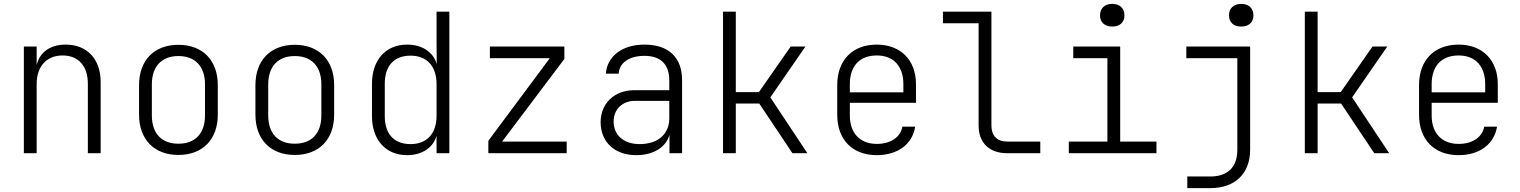

<svg xmlns="http://www.w3.org/2000/svg" viewBox="-20 -790 7840 990"><path d="M103 0H169V-356C169 -448 220 -504 303 -504C383 -504 433 -451 433 -358V0H499V-368C499 -486 428 -560 319 -560C239 -560 185 -521 169 -455V-550H103Z M900 9C1024 9 1103 -70 1103 -199V-351C1103 -480 1024 -559 900 -559C776 -559 697 -480 697 -351V-199C697 -70 776 9 900 9ZM900 -49C814 -49 763 -101 763 -195V-355C763 -448 814 -501 900 -501C986 -501 1037 -448 1037 -355V-195C1037 -101 986 -49 900 -49Z M1500 9C1624 9 1703 -70 1703 -199V-351C1703 -480 1624 -559 1500 -559C1376 -559 1297 -480 1297 -351V-199C1297 -70 1376 9 1500 9ZM1500 -49C1414 -49 1363 -101 1363 -195V-355C1363 -448 1414 -501 1500 -501C1586 -501 1637 -448 1637 -355V-195C1637 -101 1586 -49 1500 -49Z M2079 10C2156 10 2213 -28 2231 -90V0H2297V-730H2231V-576L2232 -460C2214 -522 2156 -560 2079 -560C1969 -560 1898 -481 1898 -358V-191C1898 -69 1969 10 2079 10ZM2097 -47C2014 -47 1964 -97 1964 -191V-358C1964 -453 2014 -503 2097 -503C2182 -503 2231 -448 2231 -356V-193C2231 -101 2181 -47 2097 -47Z M2498 0H2902V-60H2569L2890 -486V-550H2506V-490H2815L2498 -64Z M3260 10C3350 10 3414 -31 3432 -95V0H3497V-376C3497 -494 3428 -560 3303 -560C3186 -560 3110 -498 3104 -410H3170C3173 -466 3224 -502 3303 -502C3387 -502 3431 -458 3431 -375V-325H3251C3148 -325 3077 -257 3077 -160C3077 -60 3147 10 3260 10ZM3278 -47C3195 -47 3144 -94 3144 -164C3144 -226 3189 -270 3254 -270H3431V-180C3431 -98 3372 -47 3278 -47Z M3708 0H3774V-256H3895L4066 0H4143L3952 -288L4133 -550H4057L3893 -315H3774V-730H3708Z M4501 10C4609 10 4685 -47 4699 -137H4633C4623 -82 4572 -48 4501 -48C4414 -48 4362 -104 4362 -194V-260H4703V-356C4703 -479 4625 -560 4501 -560C4375 -560 4297 -479 4297 -352V-198C4297 -70 4375 10 4501 10ZM4362 -314V-356C4362 -449 4412 -504 4501 -504C4588 -504 4638 -448 4638 -356V-314Z M5174 0H5344V-60H5174C5121 -60 5092 -90 5092 -143V-730H4842V-670H5026V-143C5026 -53 5081 0 5174 0Z M5715 -653C5754 -653 5778 -675 5778 -711C5778 -747 5754 -770 5715 -770C5676 -770 5652 -747 5652 -711C5652 -675 5676 -653 5715 -653ZM5491 0H5943V-60H5756V-550H5514V-490H5690V-60H5491Z M6380 -653C6419 -653 6443 -675 6443 -711C6443 -747 6419 -770 6380 -770C6341 -770 6317 -747 6317 -711C6317 -675 6341 -653 6380 -653ZM6102 180H6221C6348 180 6426 105 6426 -18V-550H6097V-490H6360V-18C6360 71 6311 120 6221 120H6102Z M6708 0H6774V-256H6895L7066 0H7143L6952 -288L7133 -550H7057L6893 -315H6774V-730H6708Z M7501 10C7609 10 7685 -47 7699 -137H7633C7623 -82 7572 -48 7501 -48C7414 -48 7362 -104 7362 -194V-260H7703V-356C7703 -479 7625 -560 7501 -560C7375 -560 7297 -479 7297 -352V-198C7297 -70 7375 10 7501 10ZM7362 -314V-356C7362 -449 7412 -504 7501 -504C7588 -504 7638 -448 7638 -356V-314Z"/></svg>

Font: JetBrains Mono ExtraLight
Style: Regular
Weight: 240
Monospace: yes
Designer: Philipp Nurullin, Konstantin Bulenkov
Foundry: JetBrains
Version: Version 2.305